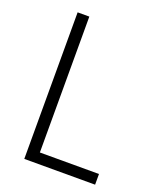

<svg xmlns="http://www.w3.org/2000/svg" viewBox="-134 -796 725 879"><g transform="rotate(20 228.5 -357.0)"><path d="M91 0V-714H148V-52H436V0Z"/></g></svg>

Font: Noto Sans Myanmar SemiCondensed Light
Style: Regular
Weight: 300
Width: 4
Designer: Monotype Design Team
Foundry: Monotype Imaging Inc.
Version: Version 2.107; ttfautohint (v1.8.4.7-5d5b)